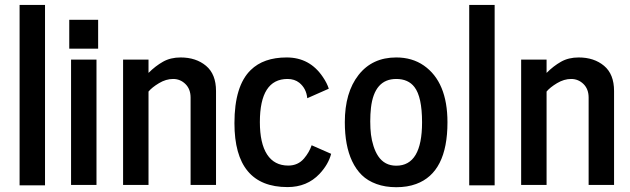

<svg xmlns="http://www.w3.org/2000/svg" viewBox="-20 -760 2590 789"><path d="M60.5 1.5V-739.7H165V1.5Z M272 0V-515.1H376.5V0ZM264.6 -560.1V-678.7H383.3V-560.1Z M867.7 -386.2V0H763.2V-358.9Q763.2 -394 741.9 -414.8Q720.7 -435.5 691.4 -435.5Q662.1 -435.5 633.3 -418.2Q604.5 -400.9 590.3 -383.8V0H485.8V-515.1H590.3V-460.4Q618.7 -488.8 649.7 -506.3Q680.7 -523.9 722.2 -523.9Q785.6 -523.9 826.7 -489.5Q867.7 -455.1 867.7 -386.2Z M943.4 -253.9Q943.4 -407.2 1010.3 -472.2Q1063 -523.9 1158 -523.9Q1252.9 -523.9 1306.6 -443.8Q1324.2 -418 1331.1 -395.5L1242.7 -356.4Q1238.8 -396.5 1210 -419.9Q1190.4 -435.5 1161.6 -435.5Q1047.9 -435.5 1047.9 -258.3Q1047.9 -170.9 1077.6 -125.2Q1107.4 -79.6 1164.6 -79.6Q1204.6 -79.6 1229.5 -108.9Q1251 -134.3 1260.7 -163.1L1340.8 -127.9Q1329.6 -84.5 1293 -45.4Q1241.7 8.8 1161.6 8.8Q943.4 8.8 943.4 -253.9Z M1504.4 -316.9Q1501.5 -291 1501.5 -261.2Q1501.5 -231.4 1504.4 -207.5Q1507.3 -183.6 1514.9 -159.7Q1522.5 -135.7 1534.2 -118.2Q1560.5 -79.1 1608.4 -79.1Q1714.4 -79.1 1714.4 -257.3Q1714.4 -361.8 1683.1 -402.3Q1657.7 -435.5 1608.4 -435.5Q1518.1 -435.5 1504.4 -316.9ZM1397 -257.8Q1397 -379.9 1453.4 -451.9Q1509.8 -523.9 1608.4 -523.9Q1673.8 -523.9 1721.7 -490.7Q1818.8 -422.9 1818.8 -257.3Q1818.8 -50.8 1689.9 -3.9Q1654.3 9.3 1608.6 9.3Q1563 9.3 1526.9 -3.9Q1490.7 -17.1 1466.8 -40.5Q1442.9 -64 1426.8 -98.1Q1397 -161.6 1397 -257.8Z M1908.2 1.5V-739.7H2012.7V1.5Z M2503.4 -386.2V0H2398.9V-358.9Q2398.9 -394 2377.7 -414.8Q2356.4 -435.5 2327.1 -435.5Q2297.9 -435.5 2269 -418.2Q2240.2 -400.9 2226.1 -383.8V0H2121.6V-515.1H2226.1V-460.4Q2254.4 -488.8 2285.4 -506.3Q2316.4 -523.9 2357.9 -523.9Q2421.4 -523.9 2462.4 -489.5Q2503.4 -455.1 2503.4 -386.2Z"/></svg>

Font: News Cycle
Style: Bold
Weight: 700
Version: Version 0.5.1